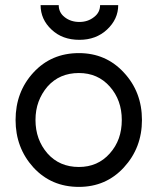

<svg xmlns="http://www.w3.org/2000/svg" viewBox="-20 -720 616 752"><path d="M289 -434Q363 -434 410 -381Q457 -328 457 -250Q457 -211 445.5 -178.5Q434 -146 410 -119Q363 -66 289 -66Q213 -66 166 -119Q119 -173 119 -250Q119 -289 131 -321.5Q143 -354 166 -381Q213 -434 289 -434ZM289 -512Q181 -512 111 -436Q41 -360 41 -250Q41 -141 111 -64Q181 12 289 12Q395 12 465 -64Q536 -141 536 -250Q536 -360 465 -436Q395 -512 289 -512ZM139 -700Q139 -644 182 -604Q224 -564 291 -564Q356 -564 399 -604Q443 -645 443 -700H372Q372 -671 348 -653Q324 -634 291 -634Q257 -634 233 -653Q210 -671 210 -700Z"/></svg>

Font: Unageo
Style: Regular
Weight: 400
Designer: Richard Sepsi
Foundry: Richard Sepsi
Version: Version 2.000